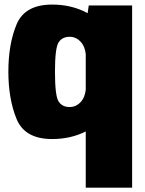

<svg xmlns="http://www.w3.org/2000/svg" viewBox="-20 -620 648 861"><path d="M364.5 221.5V-30.5Q297 3.5 214 3.5Q91.5 3.5 54.5 -86Q17.5 -175.5 17.5 -299Q17.5 -422.5 54.5 -511Q91.5 -599.5 214 -599.5Q302 -599.5 373 -561L378 -595.5H572.5V221.5ZM364.5 -378Q360.5 -410.5 345 -429Q323 -455 292.5 -455Q258.5 -455 242.5 -429.5Q226.5 -404 226.5 -298.5Q226.5 -191 242.5 -165.5Q258.5 -140 292.5 -140Q323 -140 345 -166Q360.5 -184.5 364.5 -217.5Z"/></svg>

Font: Anybody Black
Style: Regular
Weight: 900
Designer: Tyler Finck
Foundry: Etcetera Type Company
Version: Version 1.010; ttfautohint (v1.8.3) -l 8 -r 50 -G 200 -x 14 